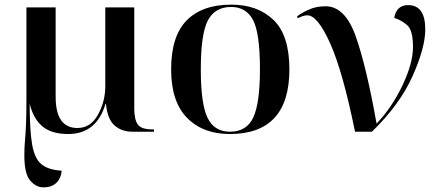

<svg xmlns="http://www.w3.org/2000/svg" viewBox="-20 -568 1911 828"><path d="M167 240Q204 240 224 219.5Q244 199 246 168Q189 165 159 140.5Q129 116 118.5 55Q108 -6 108 -121Q124 -55 163.5 -22.5Q203 10 274 10Q396 10 435 -120H437Q443 -55 473.5 -27.5Q504 0 551 0H644V-10H636Q589 -10 574 -31.5Q559 -53 559 -101V-536H434V-195Q434 -131 402.5 -73.5Q371 -16 314 -16Q220 -16 220 -150V-536H94V-147Q94 -70 92 -28Q90 14 87.5 41Q85 68 85 102Q85 182 110.5 211Q136 240 167 240Z M971 10Q1228 10 1228 -269Q1228 -416 1159.5 -482Q1091 -548 977 -548Q852 -548 785 -480Q718 -412 718 -269Q718 -130 786.5 -60Q855 10 971 10ZM972 0Q904 0 875 -60Q846 -120 846 -269Q846 -422 876.5 -480Q907 -538 977 -538Q1041 -538 1071 -482Q1101 -426 1101 -269Q1101 -124 1072.5 -62Q1044 0 972 0Z M1511 0H1584Q1705 -118 1759.5 -240.5Q1814 -363 1814 -441Q1814 -546 1740 -546Q1690 -546 1680 -491Q1709 -482 1735 -460.5Q1761 -439 1761 -365Q1761 -295 1715.5 -199.5Q1670 -104 1604 -35Q1560 -282 1514 -411.5Q1468 -541 1384 -541Q1343 -541 1310.5 -526Q1278 -511 1261 -497L1265 -489Q1270 -493 1282.5 -497.5Q1295 -502 1305 -502Q1350 -502 1404.5 -379.5Q1459 -257 1511 0Z"/></svg>

Font: Noto Serif Display Semi
Style: Regular
Weight: 600
Designer: Monotype Design Team
Foundry: Monotype Imaging Inc.
Version: Version 1.900